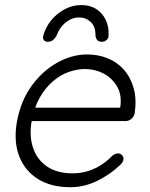

<svg xmlns="http://www.w3.org/2000/svg" viewBox="-20 -742 604 771"><path d="M262.7 9.8Q185.5 9.8 132.8 -22.9Q80.1 -55.7 57.1 -114.7Q34.2 -173.8 47.9 -252.9Q63.5 -337.9 107.4 -397.9Q151.4 -458 210.4 -490.7Q269.5 -523.4 330.1 -523.4Q374 -523.4 412.6 -507.8Q451.2 -492.2 478 -461.4Q504.9 -430.7 517.1 -386.7Q529.3 -342.8 520.5 -285.2Q517.6 -273.4 507.3 -264.6Q497.1 -255.9 485.4 -255.9H84L82 -309.6H475.6L460 -297.9L463.9 -318.4Q468.8 -365.2 448.2 -397.9Q427.7 -430.7 394 -447.8Q360.4 -464.8 320.3 -464.8Q290 -464.8 256.3 -453.1Q222.7 -441.4 192.4 -415.5Q162.1 -389.6 139.6 -350.1Q117.2 -310.5 107.4 -256.8Q96.7 -198.2 112.3 -149.9Q127.9 -101.6 168.5 -73.7Q209 -45.9 271.5 -45.9Q306.6 -45.9 336.9 -56.2Q367.2 -66.4 390.6 -82.5Q414.1 -98.6 431.6 -117.2Q443.4 -126 454.1 -126Q463.9 -126 470.7 -118.2Q477.5 -110.4 475.6 -99.6Q472.7 -87.9 461.9 -79.1Q424.8 -43 372.1 -16.6Q319.3 9.8 262.7 9.8ZM306.6 -721.7Q341.8 -721.7 366.7 -705.6Q391.6 -689.5 404.8 -661.6Q418 -633.8 416 -601.6Q417 -589.8 408.7 -582Q400.4 -574.2 388.7 -574.2Q377 -574.2 371.1 -580.6Q365.2 -586.9 363.3 -598.6Q364.3 -634.8 344.7 -653.3Q325.2 -671.9 297.9 -671.9Q268.6 -671.9 243.7 -651.9Q218.8 -631.8 207 -598.6Q201.2 -587.9 192.9 -581.1Q184.6 -574.2 171.9 -574.2Q161.1 -574.2 155.8 -581.5Q150.4 -588.9 154.3 -600.6Q164.1 -634.8 186.5 -661.6Q209 -688.5 240.2 -705.1Q271.5 -721.7 306.6 -721.7Z"/></svg>

Font: Quicksand
Style: Italic
Weight: 400
Designer: Andrew Paglinawan
Foundry: Andrew Paglinawan
Version: Version 3.006